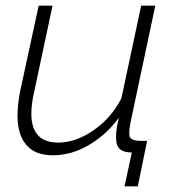

<svg xmlns="http://www.w3.org/2000/svg" viewBox="-20 -540 631 680"><path d="M421 120 447 0Q401 0 393.5 -31Q386 -62 401 -123Q357 -63 295 -26.5Q233 10 167 10Q104 10 73 -27Q42 -64 42 -130Q42 -170 52 -220L117 -520H166L102 -219Q91 -172 91 -138Q91 -35 186 -35Q227 -35 269.5 -54.5Q312 -74 349 -109.5Q386 -145 410 -192L480 -520H530L446 -124Q434 -71 439.5 -56Q445 -41 481 -41H501L468 120Z"/></svg>

Font: Raleway Light
Style: Italic
Weight: 300
Italic angle: -12°
Designer: Matt McInerney, Pablo Impallari, Rodrigo Fuenzalida
Foundry: Matt McInerney, Pablo Impallari, Rodrigo Fuenzalida
Version: Version 4.026